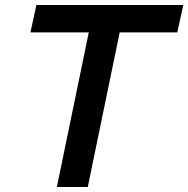

<svg xmlns="http://www.w3.org/2000/svg" viewBox="-20 -750 755 770"><path d="M715 -730H126L102 -620H336L208 0H332L460 -620H691Z"/></svg>

Font: Nacelle SemiBold
Style: Italic
Weight: 600
Italic angle: -12°
Designer: Sora Sagano
Foundry: Sora Sagano
Version: Version 1.000;FEAKit 1.0